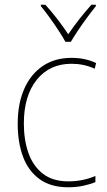

<svg xmlns="http://www.w3.org/2000/svg" viewBox="-20 -783 454 813"><path d="M269 10Q195 10 147.5 -24.5Q100 -59 77.5 -119.5Q55 -180 55 -259Q55 -344 82.5 -406.5Q110 -469 161 -503.5Q212 -538 283 -538Q341 -538 387 -516L381 -492Q357 -503 332.5 -508Q308 -513 283 -513Q190 -513 135.5 -445Q81 -377 81 -260Q81 -190 100.5 -135Q120 -80 161.5 -47.5Q203 -15 270 -15Q300 -15 329.5 -21Q359 -27 384 -38V-12Q363 -3 333 3.5Q303 10 269 10ZM257 -606Q245 -628 226.5 -656Q208 -684 188.5 -711Q169 -738 153 -757V-763H172Q197 -736 223 -702Q249 -668 269 -638Q312 -701 367 -763H386V-757Q369 -736 349 -709Q329 -682 311 -655Q293 -628 280 -606Z"/></svg>

Font: Noto Sans Lao Looped SemiCondensed Thin
Style: Regular
Weight: 100
Width: 4
Designer: Mark Frömberg, Ben Mitchell
Foundry: The Fontpad Ltd
Version: Version 1.002; ttfautohint (v1.8.4.7-5d5b)